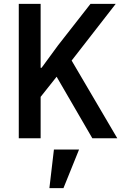

<svg xmlns="http://www.w3.org/2000/svg" viewBox="-20 -718 640 997"><path d="M459.5 0 274 -319.5 191 -215V0H77.5V-698H191V-366H196L281 -482L450 -698H581L352 -403.5L589 0ZM236.5 259 260 58.5H390.5L309.5 259Z"/></svg>

Font: Lilex Medium
Style: Regular
Weight: 500
Designer: Mike Abbink, Paul van der Laan, Pieter van Rosmalen, Mikhael Khrustik
Foundry: Mikhael Khrustik
Version: Version 1.100